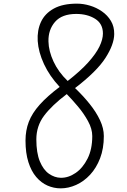

<svg xmlns="http://www.w3.org/2000/svg" viewBox="-20 -1024 697 1054"><path d="M314 -48Q355.5 -47.5 395 -74.5Q434.5 -101.5 460.5 -153Q486.5 -204.5 486.5 -277Q486.5 -316.5 463.2 -359Q440 -401.5 407.2 -440.2Q374.5 -479 346.5 -507.5Q264.5 -445.5 222 -388.8Q179.5 -332 179.5 -259Q179.5 -184.5 198.8 -138Q218 -91.5 249 -70Q280 -48.5 314 -48ZM120 -252.5Q120 -308 138.2 -355.5Q156.5 -403 197.8 -449.2Q239 -495.5 307.5 -547Q252 -606.5 221.5 -672.2Q191 -738 187 -799Q183.5 -857.5 205 -903.8Q226.5 -950 275.5 -977Q324.5 -1004 402.5 -1004Q437.5 -1004 473.5 -993.2Q509.5 -982.5 540 -961.2Q570.5 -940 589 -909Q607.5 -878 607 -837Q606.5 -780 558.8 -705.8Q511 -631.5 392 -540.5Q436.5 -498 472.2 -453.5Q508 -409 529 -364.2Q550 -319.5 550 -277Q550 -208.5 529.5 -155.2Q509 -102 474.8 -65Q440.5 -28 398.2 -9Q356 10 313 10Q275.5 10 240.8 -5.2Q206 -20.5 178.8 -52.5Q151.5 -84.5 135.8 -134.2Q120 -184 120 -252.5ZM246 -796.5Q247 -744 273.8 -686.2Q300.5 -628.5 351.5 -579.5Q421.5 -634 464 -681.2Q506.5 -728.5 525.8 -768.2Q545 -808 545 -840Q545 -894 502.2 -920.8Q459.5 -947.5 398.5 -947.5Q320 -947.5 282.2 -904Q244.5 -860.5 246 -796.5Z"/></svg>

Font: Edu SA Hand Cursive
Style: Regular
Weight: 400
Designer: Tina and Corey Anderson, Eben Sorkin, Mirko Velimirovic
Foundry: Google for Education
Version: Version 2.000